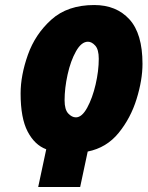

<svg xmlns="http://www.w3.org/2000/svg" viewBox="-20 -744 587 764"><path d="M132 0H299L329 -141Q404 -156 452 -215Q500 -274 523.5 -350Q547 -426 547 -490Q547 -610 495 -667Q443 -724 355 -724Q249 -724 184.5 -666Q120 -608 91 -526Q62 -444 62 -372Q62 -274 90 -220.5Q118 -167 164 -150ZM282 -277Q266 -277 251.5 -292.5Q237 -308 237 -345Q237 -393 249 -447.5Q261 -502 282.5 -540Q304 -578 330 -578Q345 -578 359 -562.5Q373 -547 373 -510Q373 -462 360.5 -408Q348 -354 327 -315.5Q306 -277 282 -277Z"/></svg>

Font: Noto Sans Display Condensed Black
Style: Italic
Weight: 900
Width: 3
Italic angle: -192°
Designer: Monotype Design Team
Foundry: Monotype Imaging Inc.
Version: Version 1.900